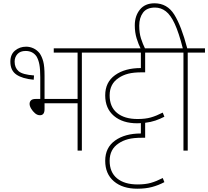

<svg xmlns="http://www.w3.org/2000/svg" viewBox="-20 -916 1267 1168"><path d="M139 -632Q162 -632 183.5 -622Q205 -612 221 -592Q235 -572 243 -542.5Q251 -513 251 -455V-314H452V-596H307V-622H584V-596H478V0H452V-288H251V-252Q251 -215 223 -215Q207 -215 193 -227Q179 -239 169.5 -255Q160 -271 160 -284Q160 -297 168.5 -305.5Q177 -314 197 -314H225V-446Q225 -495 219.5 -524Q214 -553 202 -573Q179 -606 136 -606Q103 -606 86 -587Q69 -568 69 -541Q69 -504 93 -483Q117 -462 187 -457L185 -431Q117 -437 80 -462Q43 -487 43 -541Q43 -585 71.5 -608.5Q100 -632 139 -632Z M815 -166Q726 -166 673 -211Q620 -256 620 -336Q620 -416 680 -459Q740 -502 837 -502V-596H570V-622H1019V-596H863V-476H844Q792 -476 759.5 -467.5Q727 -459 702 -442Q647 -406 647 -336Q647 -266 692 -229Q737 -192 817 -192Q864 -192 897.5 -201.5Q931 -211 970 -231L980 -206Q953 -192 925 -182.5Q897 -173 863 -169V-78H844Q792 -78 759.5 -69.5Q727 -61 702 -44Q647 -8 647 62Q647 132 692 169Q737 206 817 206Q864 206 897.5 196.5Q931 187 970 167L980 192Q944 211 905 221.5Q866 232 815 232Q726 232 673 187Q620 142 620 62Q620 -18 680 -61Q740 -104 837 -104V-167Q826 -166 815 -166Z M1096 -596H1005V-622H1092Q1068 -717 1043 -771Q1018 -825 988.5 -847.5Q959 -870 923 -870Q873 -870 850 -839Q827 -808 827 -760Q827 -716 837.5 -682.5Q848 -649 865 -615H838Q822 -647 811 -683Q800 -719 800 -762Q800 -819 831 -857.5Q862 -896 920 -896Q997 -896 1040 -827.5Q1083 -759 1119 -622H1227V-596H1122V0H1096Z"/></svg>

Font: Noto Sans SemiCondensed Thin
Style: Regular
Weight: 100
Width: 4
Designer: Monotype Design Team
Foundry: Monotype Imaging Inc.
Version: Version 2.013; ttfautohint (v1.8.4.7-5d5b)